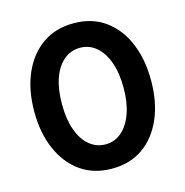

<svg xmlns="http://www.w3.org/2000/svg" viewBox="-107 -812 891 924"><g transform="rotate(-15 339.0 -350.0)"><path d="M340 12Q249 12 184 -34Q119 -80 83.5 -161.5Q48 -243 48 -350Q48 -457 83.5 -538.5Q119 -620 184 -666Q249 -712 340 -712Q431 -712 495.5 -666Q560 -620 595 -538.5Q630 -457 630 -350Q630 -243 595 -161.5Q560 -80 495.5 -34Q431 12 340 12ZM340 -109Q385 -109 419.5 -138.5Q454 -168 473.5 -222Q493 -276 493 -350Q493 -425 473.5 -478.5Q454 -532 419.5 -561Q385 -590 340 -590Q294 -590 259 -561Q224 -532 205 -478.5Q186 -425 186 -350Q186 -276 205 -222Q224 -168 259 -138.5Q294 -109 340 -109Z"/></g></svg>

Font: DM Sans 9pt
Style: Bold
Weight: 700
Designer: Colophon Foundry, Jonny Pinhorn
Foundry: Colophon Foundry
Version: Version 4.004;gftools[0.9.30]